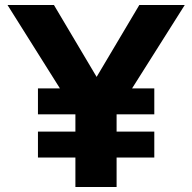

<svg xmlns="http://www.w3.org/2000/svg" viewBox="-20 -749 769 769"><path d="M720 -729 509 -395H598V-291H447V-222H598V-118H447V0H282V-118H132V-222H282V-291H132V-395H220L10 -729H196L367 -441L538 -729Z"/></svg>

Font: BDO Grotesk
Style: Bold
Weight: 700
Designer: Deni Anggara
Foundry: Lokal Container
Version: Version 2.000